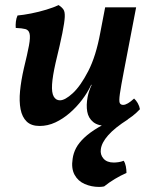

<svg xmlns="http://www.w3.org/2000/svg" viewBox="-20 -487 600 756"><path d="M136 9Q103 9 85 -8.5Q67 -26 61 -57Q55 -88 59 -129Q63 -170 74 -218Q88 -275 94 -307.5Q100 -340 96.5 -354.5Q93 -369 80 -372.5Q67 -376 42 -377Q41 -388 42.5 -401.5Q44 -415 49 -426Q72 -428 102.5 -434Q133 -440 162.5 -449Q192 -458 211 -467Q223 -459 229.5 -450Q236 -441 235 -420Q234 -399 225.5 -356.5Q217 -314 199 -240Q187 -187 185 -154.5Q183 -122 191.5 -107Q200 -92 216 -92Q236 -92 266.5 -120Q297 -148 327.5 -207Q358 -266 375 -359L394 -458H516L468 -208Q456 -146 452 -117.5Q448 -89 451.5 -81.5Q455 -74 465 -74Q481 -74 508 -99Q516 -92 522.5 -80.5Q529 -69 531 -57Q504 -28 470 -9.5Q436 9 403 9Q366 9 347 -6.5Q328 -22 323.5 -47.5Q319 -73 325 -105Q327 -116 331 -128Q335 -140 341 -153H339Q325 -123 303.5 -94.5Q282 -66 255 -42.5Q228 -19 198 -5Q168 9 136 9ZM454 -25 484 -17Q432 16 406 45.5Q380 75 377 101Q374 122 387.5 137.5Q401 153 428 153Q436 153 446.5 151.5Q457 150 467 146Q473 155 475.5 168Q478 181 478 194Q455 204 432.5 217.5Q410 231 390 247Q385 248 380.5 248.5Q376 249 370 249Q340 249 313.5 237.5Q287 226 273.5 201Q260 176 266 138Q269 116 279.5 96Q290 76 311.5 55.5Q333 35 367.5 14.5Q402 -6 454 -25Z"/></svg>

Font: Vollkorn SemiBold
Style: Italic
Weight: 600
Italic angle: -11°
Designer: Friedrich Althausen
Foundry: Friedrich Althausen
Version: Version 5.000